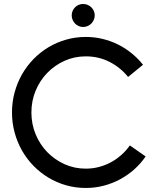

<svg xmlns="http://www.w3.org/2000/svg" viewBox="-20 -911 774 961"><path d="M709 -127.9Q684.1 -91.8 651.4 -62.7Q618.7 -33.7 580.3 -13.2Q542 7.3 498.8 18.6Q455.6 29.8 409.2 29.8Q357.9 29.8 310.8 16.4Q263.7 2.9 222.7 -21.7Q181.6 -46.4 147.9 -80.8Q114.3 -115.2 90.3 -157.2Q66.4 -199.2 53.2 -247.6Q40 -295.9 40 -348.1Q40 -400.4 53.2 -448.7Q66.4 -497.1 90.3 -539.1Q114.3 -581.1 147.9 -615.5Q181.6 -649.9 222.7 -674.6Q263.7 -699.2 311 -712.6Q358.4 -726.1 409.2 -726.1Q452.6 -726.1 493.2 -716.3Q533.7 -706.5 570.3 -688.5Q606.9 -670.4 638.7 -644.5Q670.4 -618.7 695.8 -586.9L621.1 -525.9Q583 -573.2 528.6 -601.1Q474.1 -628.9 409.2 -628.9Q352.5 -628.9 303.2 -606.7Q253.9 -584.5 216.8 -546.4Q179.7 -508.3 158.4 -457.3Q137.2 -406.2 137.2 -348.1Q137.2 -290 158.4 -238.8Q179.7 -187.5 216.8 -149.4Q253.9 -111.3 303.2 -89.1Q352.5 -66.9 409.2 -66.9Q443.4 -66.9 475.1 -75.2Q506.8 -83.5 534.9 -98.6Q563 -113.8 587.2 -135.3Q611.3 -156.7 629.9 -183.1ZM454.1 -834Q454.1 -822.3 449.5 -811.5Q444.8 -800.8 437 -793Q429.2 -785.2 418.5 -780.5Q407.7 -775.9 396 -775.9Q384.3 -775.9 373.8 -780.5Q363.3 -785.2 355.7 -793Q348.1 -800.8 343.5 -811.5Q338.9 -822.3 338.9 -834Q338.9 -846.2 343.5 -856.4Q348.1 -866.7 355.7 -874.5Q363.3 -882.3 373.8 -886.7Q384.3 -891.1 396 -891.1Q407.7 -891.1 418.5 -886.7Q429.2 -882.3 437 -874.5Q444.8 -866.7 449.5 -856.4Q454.1 -846.2 454.1 -834Z"/></svg>

Font: McLaren
Style: Regular
Weight: 400
Designer: Astigmatic (AOETI)
Foundry: Astigmatic (AOETI)
Version: Version 1.000